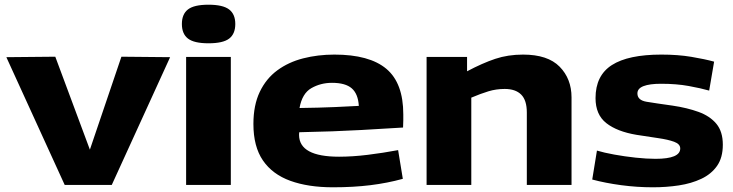

<svg xmlns="http://www.w3.org/2000/svg" viewBox="-20 -786 3116 816"><path d="M255 0 7 -543 215 -545 362 -150 496 -545 703 -543 455 0Z M866 -602Q805 -602 779 -622Q753 -642 753 -684Q753 -726 779 -746Q805 -766 866 -766Q927 -766 953.5 -746Q980 -726 980 -684Q980 -642 954 -622Q928 -602 866 -602ZM771 0V-544H961V0Z M1395 10Q1290 10 1214 -17.5Q1138 -45 1097.5 -104Q1057 -163 1057 -259Q1057 -339 1084 -395.5Q1111 -452 1158.5 -487Q1206 -522 1268.5 -538Q1331 -554 1401 -554Q1550 -554 1622 -493.5Q1694 -433 1694 -300Q1694 -291 1694 -275Q1694 -259 1693 -244Q1630 -240 1515.5 -233.5Q1401 -227 1252 -224Q1251 -220 1251 -212Q1252 -120 1421 -120Q1478 -120 1543 -128Q1608 -136 1672 -148L1692 -26Q1627 -8 1554.5 1Q1482 10 1395 10ZM1253 -327Q1334 -328 1403.5 -331Q1473 -334 1505 -336Q1502 -387 1475 -410.5Q1448 -434 1391 -434Q1343 -434 1303.5 -411.5Q1264 -389 1253 -327Z M1793 0V-544H1965V-483Q2031 -518 2085 -536Q2139 -554 2203 -554Q2308 -554 2358.5 -502.5Q2409 -451 2409 -372V0H2219V-308Q2219 -360 2195 -384Q2171 -408 2125 -408Q2089 -408 2056 -398Q2023 -388 1983 -371V0Z M2497 -23 2517 -146Q2547 -137 2591 -129Q2635 -121 2681.5 -116Q2728 -111 2766 -111Q2871 -111 2871 -155Q2871 -174 2845 -183.5Q2819 -193 2777 -199Q2735 -205 2685 -213Q2602 -227 2556.5 -263Q2511 -299 2511 -369Q2511 -465 2580.5 -509.5Q2650 -554 2791 -554Q2861 -554 2918 -544.5Q2975 -535 3015 -524L2994 -401Q2959 -411 2907 -420.5Q2855 -430 2789 -430Q2741 -430 2715 -420Q2689 -410 2689 -389Q2689 -360 2728 -353.5Q2767 -347 2839 -337Q2900 -328 2948.5 -310.5Q2997 -293 3024.5 -260Q3052 -227 3052 -171Q3052 -116 3027.5 -81Q3003 -46 2960.5 -26Q2918 -6 2865 2Q2812 10 2755 10Q2687 10 2620 1Q2553 -8 2497 -23Z"/></svg>

Font: Georama Extended
Style: Bold
Weight: 700
Width: 7
Designer: Jean-Baptiste Levee
Foundry: Production Type
Version: Version 1.000